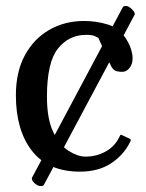

<svg xmlns="http://www.w3.org/2000/svg" viewBox="-20 -566 494 649"><path d="M250 14.2Q143.1 14.2 88.4 -55.7Q33.7 -125.5 33.7 -244.1Q33.7 -323.2 64.2 -379.4Q94.7 -435.5 147 -465.3Q199.2 -495.1 264.2 -495.1Q306.2 -495.1 345.5 -482.9Q384.8 -470.7 407.2 -433.1Q418.5 -414.6 423.3 -398.4Q428.2 -382.3 428.2 -369.6Q428.2 -355 423.1 -344.7Q418 -334.5 410.2 -328.9Q402.3 -323.2 393.6 -323.2Q379.4 -323.2 370.1 -326.9Q360.8 -330.6 353.5 -346.7L312.5 -438Q312.5 -438 302.5 -443.1Q292.5 -448.2 271.5 -448.2Q212.4 -448.2 175.5 -401.4Q138.7 -354.5 138.7 -239.3Q138.7 -163.1 160.4 -118.9Q182.1 -74.7 212.6 -55.7Q243.2 -36.6 268.6 -36.6Q305.7 -36.6 336.4 -53.5Q367.2 -70.3 382.8 -101.6Q384.3 -104.5 386 -108.2Q387.7 -111.8 392.1 -109.4L416.5 -98.1Q421.9 -95.7 421.9 -91.8Q421.9 -89.8 420.9 -87.9Q419.9 -85.9 418.9 -84.5Q397.5 -41.5 355 -13.7Q312.5 14.2 250 14.2ZM395 -541.5Q397.9 -545.9 404.8 -545.9Q410.6 -545.9 415.5 -543Q423.3 -538.6 429.9 -530.5Q436.5 -522.5 435.5 -517.1L127.9 59.6Q125 63 119.6 63Q110.8 63 104 58.6Q86.4 47.4 87.9 35.2Z"/></svg>

Font: Gelasio
Style: Regular
Weight: 400
Designer: Eben Sorkin
Foundry: Eben Sorkin
Version: Version 1.008